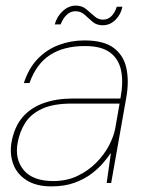

<svg xmlns="http://www.w3.org/2000/svg" viewBox="-20 -652 524 684"><path d="M163 12Q109 12 74.5 -10Q40 -32 27 -68Q14 -104 21 -145Q31 -200 60 -234Q89 -268 135 -284.5Q181 -301 239 -301H409Q420 -359 411.5 -400.5Q403 -442 372 -465Q341 -488 283 -488Q207 -488 158 -456Q109 -424 85 -356H65Q82 -409 114.5 -442.5Q147 -476 190 -492Q233 -508 281 -508Q350 -508 385.5 -481Q421 -454 430.5 -408Q440 -362 430 -305L376 0H360L375 -106H374Q366 -94 350 -74.5Q334 -55 308.5 -35Q283 -15 247 -1.5Q211 12 163 12ZM170 -7Q218 -7 256.5 -25.5Q295 -44 323.5 -73Q352 -102 369 -135Q386 -168 391 -197L406 -283H236Q170 -283 130 -264.5Q90 -246 70 -214.5Q50 -183 43 -144Q32 -85 64.5 -46Q97 -7 170 -7ZM175 -565Q183 -594 204 -613Q225 -632 250 -632Q272 -632 287 -619.5Q302 -607 316 -594.5Q330 -582 347 -582Q364 -582 376.5 -594Q389 -606 396 -628H416Q411 -601 391.5 -581.5Q372 -562 346 -562Q324 -562 309.5 -574.5Q295 -587 281.5 -599.5Q268 -612 249 -612Q232 -612 218.5 -600Q205 -588 196 -565Z"/></svg>

Font: DM Sans 28pt Thin
Style: Italic
Weight: 250
Italic angle: -10°
Version: Version 4.004;gftools[0.9.30]